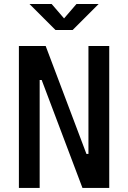

<svg xmlns="http://www.w3.org/2000/svg" viewBox="-20 -918 626 938"><path d="M382.8 0H513.7V-693.4H412.1V-166H402.3L203.1 -693.4H72.3V0H173.8V-527.3H183.6ZM251 -771.5H335L461.9 -898.4H353.5L293 -828.1L232.4 -898.4H124Z"/></svg>

Font: Cascadia Mono NF
Style: Regular
Weight: 400
Monospace: yes
Designer: Aaron Bell
Foundry: Saja Typeworks
Version: Version 2404.023